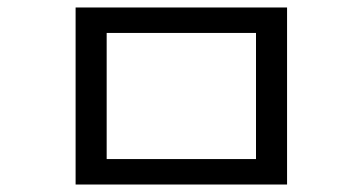

<svg xmlns="http://www.w3.org/2000/svg" viewBox="-20 -494 960 513"><path d="M182 -474H747V-1H182ZM664 -406H265V-69H664Z"/></svg>

Font: ukorean85
Style: Book
Weight: 400
Designer: Jelle Bosma - Monotype Design Team
Foundry: Monotype Imaging Inc.
Version: Version 2.003